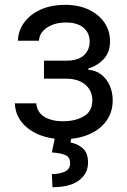

<svg xmlns="http://www.w3.org/2000/svg" viewBox="-20 -573 534 806"><path d="M42.5 -139.2H132.3Q135.3 -102.1 165.8 -83Q196.3 -64 245.6 -64Q295.9 -64 331.8 -84.7Q367.7 -105.5 367.7 -151.9Q367.7 -179.2 354.2 -199.7Q340.8 -220.2 316.4 -231.4Q292 -242.7 258.3 -242.7H164.6V-318.4H258.3Q308.6 -318.4 332.5 -341.1Q356.4 -363.8 356.4 -397.9Q356.4 -434.6 330.6 -456.5Q304.7 -478.5 257.3 -478.5Q209.5 -478.5 177.2 -457Q145 -435.5 143.6 -401.9H55.2Q56.6 -445.8 82.3 -479.7Q107.9 -513.7 151.9 -533.2Q195.8 -552.7 252.9 -552.7Q310.5 -552.7 352.8 -532.5Q395 -512.2 418.5 -478Q441.9 -443.8 441.9 -400.4Q441.9 -354 416 -325.7Q390.1 -297.4 351.1 -285.6V-279.8Q381.8 -277.8 404.8 -260.3Q427.7 -242.7 440.4 -214.4Q453.1 -186 453.1 -151.9Q453.1 -102.1 426.5 -65.4Q399.9 -28.8 353.3 -8.8Q306.6 11.2 247.1 11.2Q189 11.2 143.3 -7.8Q97.7 -26.9 70.8 -60.5Q43.9 -94.2 42.5 -139.2ZM211.9 -2.9H281.2L275.9 25.4Q303.7 29.8 326.7 48.8Q349.6 67.9 349.6 109.4Q349.6 155.3 311.8 184.1Q273.9 212.9 200.2 212.9L197.8 157.7Q231 157.7 252.7 147.2Q274.4 136.7 274.4 112.3Q274.4 87.9 256.1 78.9Q237.8 69.8 197.8 66.9Z"/></svg>

Font: Sahel VF Regular
Style: Regular
Weight: 400
Foundry: Saber Rastikerdar (saber.rastikerdar@gmail.com)
Version: Version 3.4.0